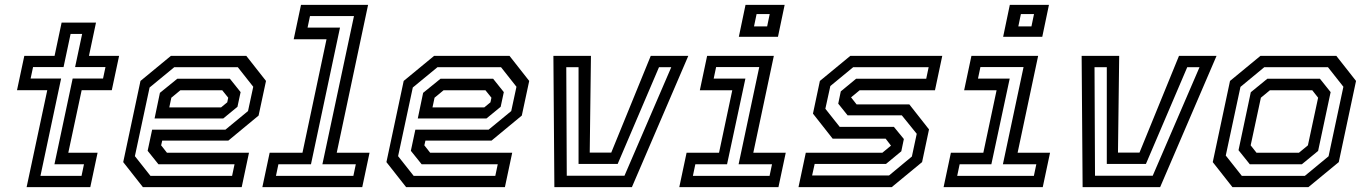

<svg xmlns="http://www.w3.org/2000/svg" viewBox="-20 -770 5619 790"><path d="M89.5 0 174.5 -399H50L80 -540H204.5L233.5 -677H375L346 -540H470L440 -399H316L261 -141.5H381.5L351.5 0ZM146.5 -46.5H315.5L325.5 -94H204L279 -447H404L414 -494H289L318 -630.5H270.5L241.5 -494H116L106 -447H231.5Z M993.5 -540 1074.5 -437 1044 -294.5 919.5 -191.5H647.5L643 -172L667 -141.5H1004.5L974.5 0H568L487 -103L558 -437L683 -540ZM926 -446 970 -391 957 -330.5 898.5 -282.5H616L638 -388L709.5 -446ZM958.5 -493.5H697L595.5 -410L535 -127.5L599 -46.5H935L945 -94H632L587.5 -149.5L606 -236.5H907.5L1000.5 -313L1022 -413ZM894.5 -398.5H722L685 -368L676.5 -328H889.5L915 -349L919 -368Z M1059.5 0 1089.5 -141.5H1224.5L1323.5 -608.5H1188.5L1218.5 -750H1494.5L1365.5 -141.5H1500.5L1470.5 0ZM1115.5 -46.5H1434L1444 -94H1306.5L1436.5 -704H1255.5L1245.5 -656.5H1379L1259.5 -94H1125.5Z M2076.5 -540 2157.5 -437 2127 -294.5 2002.5 -191.5H1730.5L1726 -172L1750 -141.5H2087.5L2057.5 0H1651L1570 -103L1641 -437L1766 -540ZM2009 -446 2053 -391 2040 -330.5 1981.5 -282.5H1699L1721 -388L1792.5 -446ZM2041.5 -493.5H1780L1678.5 -410L1618 -127.5L1682 -46.5H2018L2028 -94H1715L1670.5 -149.5L1689 -236.5H1990.5L2083.5 -313L2105 -413ZM1977.5 -398.5H1805L1768 -368L1759.5 -328H1972.5L1998 -349L2002 -368Z M2261 0 2257 -540H2411.5L2406.5 -142H2495L2657.5 -540H2812L2580 0ZM2312 -47H2549.5L2742 -493.5H2691.5L2521.5 -95.5H2360.5V-493.5H2310Z M3020 -618.5 3047.5 -750H3208.5L3181 -618.5ZM3082.5 -661.5H3136.5L3147 -712H3093ZM2775 0 2805 -141.5H2938.5L2993 -398.5H2859.5L2889.5 -540H3164L3079.5 -141.5H3213L3183 0ZM2831 -46.5H3146.5L3156.5 -94H3019L3104 -494H2926.5L2916.5 -446.5H3047L2971.5 -94H2841Z M3265.5 0 3295.5 -141.5H3610.5L3647.5 -172L3647 -169.5L3624 -199.5H3406L3325 -302.5L3353.5 -437L3478.5 -540H3857L3827 -398.5H3517L3480 -368L3480.5 -371L3504.5 -340.5H3721.5L3802.5 -237.5L3774 -103L3649 0ZM3321.5 -48H3638L3732 -126L3752 -219.5L3690.5 -295.5H3467.5L3429 -343.5L3439.5 -394L3502.5 -446H3791L3801 -493.5H3490.5L3396.5 -416L3376 -322.5L3435 -248H3658L3699 -198L3688.5 -147.5L3625.5 -95.5H3332Z M4107.5 -618.5 4135 -750H4296L4268.5 -618.5ZM4170 -661.5H4224L4234.5 -712H4180.5ZM3862.5 0 3892.5 -141.5H4026L4080.5 -398.5H3947L3977 -540H4251.5L4167 -141.5H4300.5L4270.5 0ZM3918.5 -46.5H4234L4244 -94H4106.5L4191.5 -494H4014L4004 -446.5H4134.5L4059 -94H3928.5Z M4434.5 0 4430.5 -540H4585L4580 -142H4668.5L4831 -540H4985.5L4753.5 0ZM4485.5 -47H4723L4915.5 -493.5H4865L4695 -95.5H4534V-493.5H4483.5Z M5051 0 4970 -103 5041 -437 5166 -540H5478.5L5559.5 -437L5488.5 -103L5363.5 0ZM5089.5 -46.5H5349L5446.5 -127L5507.5 -413L5444 -493.5H5182L5084 -412.5L5023.5 -130ZM5122.5 -94 5076 -152 5126.5 -390.5 5194.5 -446H5411L5455 -391L5403.5 -149L5336.5 -94ZM5150 -141.5H5324.5L5361.5 -172L5403.5 -368L5379.5 -398.5H5205L5168 -368L5126 -172Z"/></svg>

Font: Tourney Medium
Style: Italic
Weight: 500
Italic angle: -12°
Version: Version 1.015